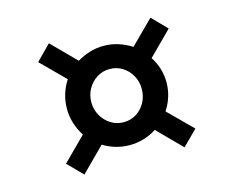

<svg xmlns="http://www.w3.org/2000/svg" viewBox="-85 -740 958 802"><g transform="rotate(-15 394.5 -339.0)"><path d="M124.5 -118.5 224 -218Q207 -244 197.2 -274.8Q187.5 -305.5 187.5 -338.5Q187.5 -371.5 196.8 -401.5Q206 -431.5 223 -457.5L122 -558.5L185.5 -623L287.5 -520Q313 -535.5 342 -544.5Q371 -553.5 402.5 -553.5Q436 -553.5 466.2 -543.8Q496.5 -534 523 -517L623 -616.5L685 -553L584 -452Q600 -427.5 609 -398.8Q618 -370 618 -339Q618 -307 608.8 -277.5Q599.5 -248 582.5 -222L684.5 -120.5L620.5 -56.5L519 -159Q494 -142.5 464.2 -133.5Q434.5 -124.5 402.5 -124.5Q371.5 -124.5 342.5 -133Q313.5 -141.5 289 -157L187 -55ZM293 -339Q293 -307 308 -280.8Q323 -254.5 347.8 -239Q372.5 -223.5 402.5 -223.5Q433.5 -223.5 458 -239Q482.5 -254.5 496.8 -280.8Q511 -307 511 -339Q511 -370.5 496.5 -396.5Q482 -422.5 457.5 -438Q433 -453.5 402.5 -453.5Q372 -453.5 347.2 -438Q322.5 -422.5 307.8 -396.5Q293 -370.5 293 -339Z"/></g></svg>

Font: Merriweather 24pt ExtraBold
Style: Italic
Weight: 800
Italic angle: -7.8°
Version: Version 2.101